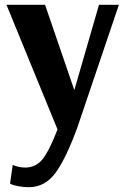

<svg xmlns="http://www.w3.org/2000/svg" viewBox="-20 -520 521 801"><path d="M33 168Q59 179 85 179Q130 179 158 143.5Q186 108 220 20L7 -500H168L290 -144L393 -500H476L303 11Q256 140 212 200.5Q168 261 100 261Q77 261 57.5 257Q38 253 30 250L22 246Z"/></svg>

Font: ArsenalBold
Style: Bold
Weight: 700
Designer: Andrij Shevchenko
Foundry: Stairsfor.com
Version: Version 1.000